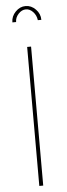

<svg xmlns="http://www.w3.org/2000/svg" viewBox="-61 -947 341 977"><g transform="rotate(-5 109.0 -459.0)"><path d="M54 -841H35Q35 -872 57.5 -895Q80 -918 109 -918Q138 -918 160.5 -895Q183 -872 183 -841H165Q162 -866 145.5 -883.5Q129 -901 109 -901Q88 -901 71 -882.5Q54 -864 54 -841ZM99 0V-710H119V0Z"/></g></svg>

Font: Raleway-v4020 Thin
Style: Regular
Weight: 250
Designer: Matt McInerney, Pablo Impallari, Rodrigo Fuenzalida
Foundry: Matt McInerney, Pablo Impallari, Rodrigo Fuenzalida
Version: Version 4.020;PS 004.020;hotconv 1.0.88;makeotf.lib2.5.64775